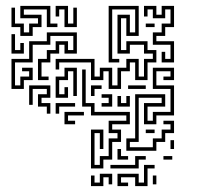

<svg xmlns="http://www.w3.org/2000/svg" viewBox="-20 -516 692 652"><path d="M571 -304H529V-340H541V-316H559V-364H499V-406H529V-436H559V-484H541V-454H499V-484H481V-460H469V-496H511V-466H529V-496H571V-424H541V-394H511V-376H571ZM91 -394H49V-424H19V-490H31V-436H61V-406H79V-436H109V-454H49V-496H151V-436H175V-424H139V-484H61V-466H121V-424H91ZM241 -424H199V-484H181V-460H169V-496H211V-436H229V-490H241ZM391 -214H349V-274H331V-244H289V-304H181V-280H169V-316H301V-256H319V-286H361V-226H379V-286H409V-316H451V-256H469V-316H499V-334H469V-364H421V-334H379V-466H421V-406H439V-484H361V-316H385V-304H349V-496H451V-394H409V-454H391V-346H409V-376H481V-346H511V-304H481V-244H439V-304H421V-274H391ZM505 -424H475V-436H505ZM61 -214H19V-316H79V-376H139V-406H241V-334H199V-364H181V-334H151V-304H121V-256H145V-244H109V-316H139V-346H169V-376H211V-346H229V-394H151V-364H91V-304H31V-226H49V-256H79V-274H55V-286H91V-244H61ZM61 -334H19V-400H31V-346H49V-370H61ZM211 -184H169V-256H199V-286H241V-190H229V-274H211V-244H181V-196H199V-220H211ZM409 -4V-46H439V-196H541V-154H481V-106H499V-136H559V-214H499V-286H571V-244H535V-256H559V-274H511V-226H571V-124H511V-94H469V-166H529V-184H451V-34H421V-16H499V-46H529V-76H559V-94H535V-106H571V-64H541V-34H511V-4ZM331 56H289V-76H331V-10H319V-64H301V44H319V14H349V-46H379V-64H349V-106H409V-124H289V-154H259V-280H271V-166H301V-136H421V-94H361V-76H391V-34H361V26H331ZM415 -214V-226H475V-214ZM301 -190H289V-226H325V-214H301ZM151 -130H139V-154H109V-196H139V-214H91V-160H79V-226H151V-184H121V-166H151ZM361 -154H325V-166H349V-184H325V-196H361ZM421 -154H379V-190H391V-166H409V-190H421ZM181 -130H169V-166H235V-154H181ZM235 -94H199V-136H265V-124H211V-106H235ZM505 -64H475V-76H505ZM571 -10H559V-40H571ZM415 26H379V-10H391V14H415ZM355 56V44H439V14H475V26H451V56ZM565 26H535V14H565ZM415 116H379V74H451V104H469V44H505V56H481V116H439V86H391V104H415ZM331 116H289V80H301V104H319V74H361V110H349V86H331ZM511 110H499V80H511Z"/></svg>

Font: Rubik Maze
Style: Regular
Weight: 400
Designer: Hubert and Fischer, NaN
Foundry: Hubert and Fischer, NaN
Version: Version 2.200